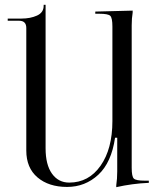

<svg xmlns="http://www.w3.org/2000/svg" viewBox="-20 -767 649 796"><path d="M597 -18V-9Q528 -6 462 9V1Q466 -26 466 -56V-196H457Q442 -93 387.5 -42.5Q333 8 258 8Q182 8 135.5 -31.5Q89 -71 89 -143V-651Q89 -681 59 -681H12V-690H69Q106 -690 133.5 -702.5Q161 -715 161 -743V-747H169V-662V-152Q169 -84 195.5 -47Q222 -10 267 -10Q348 -10 397 -80Q446 -150 446 -265V-657Q446 -693 437 -701.5Q428 -710 392 -710H375V-719L530 -723V-715Q526 -691 526 -662V-71Q526 -35 535 -26.5Q544 -18 580 -18Z"/></svg>

Font: FoglihtenNo06
Style: Regular
Weight: 500
Designer: gluk (gluksza@wp.pl)
Foundry: gluk (gluksza@wp.pl)
Version: Version 0.76